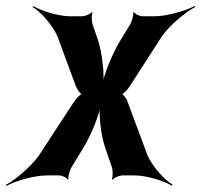

<svg xmlns="http://www.w3.org/2000/svg" viewBox="-65 -582 668 637"><path d="M260 -449 242 -502C239 -511 238 -533 242 -540L240 -542C236 -535 216 -528 208 -528H169C128 -528 72 -546 45 -562L43 -559C70 -543 108 -500 125 -463L187 -295C190 -287 203 -268 210 -268V-272C203 -272 186 -253 181 -245L64 -66C37 -28 -15 15 -45 31L-44 35C-14 18 49 0 91 0H131C140 0 157 7 159 14L162 12C160 5 167 -17 171 -25L210 -89C238 -134 266 -204 271 -243H267C262 -204 269 -134 285 -89L307 -25C309 -17 310 5 306 12L309 14C313 7 332 0 341 0H381C422 0 478 18 505 34L508 31C481 15 442 -28 425 -65L358 -245C356 -253 343 -272 336 -272V-268C343 -268 360 -287 365 -295L473 -463C500 -500 552 -543 583 -559L581 -562C550 -546 488 -528 448 -528H408C400 -528 382 -535 380 -542L377 -540C379 -533 372 -511 368 -503L335 -449C307 -403 278 -332 273 -293H277C282 -332 275 -404 260 -449Z"/></svg>

Font: Asimov
Style: EdgeNarIt
Weight: 500
Designer: Google
Version: Version 2.000980: 2014